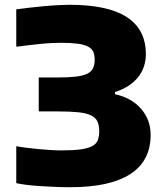

<svg xmlns="http://www.w3.org/2000/svg" viewBox="-20 -770 691 803"><path d="M274 13Q242 13 208 11.5Q174 10 142.5 8Q111 6 86 2.5Q61 -1 48 -4V-158H52Q67 -155 90.5 -152Q114 -149 140.5 -146.5Q167 -144 192.5 -142.5Q218 -141 237 -141Q285 -141 315.5 -145Q346 -149 364 -158Q382 -167 388.5 -182.5Q395 -198 395 -222Q395 -246 387.5 -262Q380 -278 360.5 -287.5Q341 -297 307 -300.5Q273 -304 221 -304H142V-446H220Q267 -446 297 -449.5Q327 -453 344.5 -461.5Q362 -470 369 -484.5Q376 -499 376 -521Q376 -541 369.5 -554.5Q363 -568 346.5 -576Q330 -584 303 -587.5Q276 -591 236 -591Q220 -591 197.5 -590Q175 -589 150.5 -586.5Q126 -584 100 -581Q74 -578 52 -575H48V-731Q69 -734 99.5 -737.5Q130 -741 162 -744Q194 -747 223 -748.5Q252 -750 271 -750Q590 -750 590 -544Q590 -487 556.5 -446Q523 -405 461 -385V-376Q530 -361 570 -315Q610 -269 610 -206Q610 -97 525 -42Q440 13 274 13Z"/></svg>

Font: Encode Sans Wide
Style: ExtraBold
Weight: 800
Designer: Pablo Impallari, Andres Torresi
Foundry: Pablo Impallari, Andres Torresi
Version: Version 1.000; ttfautohint (v1.00) -l 8 -r 50 -G 200 -x 14 -